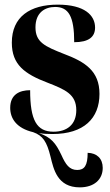

<svg xmlns="http://www.w3.org/2000/svg" viewBox="-20 -568 474 828"><path d="M206 10C342 10 409 -58 409 -163C409 -262 347 -301 257 -335C173 -368 133 -386 133 -450C133 -515 175 -538 218 -538C276 -538 300 -497 300 -386C363 -386 390 -409 390 -449C390 -502 345 -548 229 -548C110 -548 31 -496 31 -384C31 -289 86 -249 186 -211C260 -182 309 -162 309 -93C309 -31 269 0 211 0C138 0 110 -50 110 -179C65 -179 24 -161 24 -103C24 -57 51 -15 123 2C165 17 182 43 198 108C211 161 227 240 324 240C386 240 423 206 423 156C423 116 398 92 358 91C358 146 344 165 313 165C279 165 263 141 245 101C220 48 200 24 148 6C165 9 185 10 206 10Z"/></svg>

Font: Noto Serif Display Condensed ExtraBold
Style: Regular
Weight: 800
Width: 3
Designer: Monotype Design Team
Foundry: Monotype Imaging Inc.
Version: Version 2.009